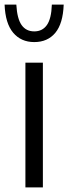

<svg xmlns="http://www.w3.org/2000/svg" viewBox="-47 -815 297 835"><path d="M63.5 0V-542.5H139.5V0ZM-27 -795H24Q27.5 -733.5 47 -706Q66.5 -678.5 102 -678.5Q137.5 -678.5 157 -706.2Q176.5 -734 178.5 -795H230Q227 -712.5 193.5 -672.2Q160 -632 102 -632Q44.5 -632 10.2 -672.8Q-24 -713.5 -27 -795Z"/></svg>

Font: Encode Sans Condensed
Style: Regular
Weight: 400
Width: 3
Designer: Multiple Designers
Foundry: Impallari Type
Version: Version 2.000